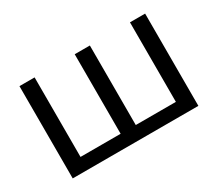

<svg xmlns="http://www.w3.org/2000/svg" viewBox="-101 -751 1097 966"><g transform="rotate(-30 447.0 -268.0)"><path d="M82 0V-536H170V-74H403V-536H491V-74H724V-536H812V0Z"/></g></svg>

Font: Noto Sans Historical
Style: Regular
Weight: 400
Designer: Monotype Design Team
Foundry: Monotype Imaging Inc.
Version: Version 2.013; ttfautohint (v1.8.4.7-5d5b)